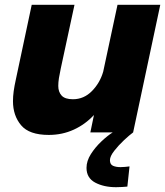

<svg xmlns="http://www.w3.org/2000/svg" viewBox="-20 -551 687 799"><path d="M183 10.5Q101.5 10.5 67.8 -29.8Q34 -70 34 -130Q34 -150 37 -171.8Q40 -193.5 46 -220.5L112 -531H290L233 -266.5Q228 -243.5 225.2 -225.8Q222.5 -208 222.5 -193.5Q222.5 -168.5 236.5 -153.2Q250.5 -138 283.5 -138Q329 -138 362.5 -172Q396 -206 409.5 -253L469 -531H647L534 0H356L371 -72.5Q335 -33.5 287 -11.5Q239 10.5 183 10.5ZM519 141.5 510 225.5Q500 226.5 488 227.2Q476 228 463 228Q412 228 376 208.8Q340 189.5 340 147.5Q340 119 358.2 90.2Q376.5 61.5 402 37.5Q427.5 13.5 449 0H534Q519 11 496.2 32.2Q473.5 53.5 455.5 76.5Q437.5 99.5 437.5 115.5Q437.5 133 450 138.8Q462.5 144.5 481.5 144.5Q491 144.5 501 143.5Q511 142.5 519 141.5Z"/></svg>

Font: Epilogue ExtraBold
Style: Italic
Weight: 800
Italic angle: -12°
Designer: Tyler Finck
Foundry: Etcetera Type Co
Version: Version 2.111; ttfautohint (v1.8.3)